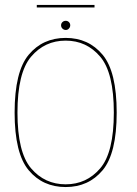

<svg xmlns="http://www.w3.org/2000/svg" viewBox="-20 -751 551 775"><path d="M245 4Q337.5 4 394.2 -63.8Q451 -131.5 451 -296.5Q451 -462 394.2 -530Q337.5 -598 245 -598Q152.5 -598 95.8 -530Q39 -462 39 -296.5Q39 -131.5 95.8 -63.8Q152.5 4 245 4ZM245 -7Q160.5 -7 105.5 -71.5Q50.5 -136 50.5 -296.5Q50.5 -457.5 105.5 -522.2Q160.5 -587 245 -587Q329.5 -587 384.5 -522.2Q439.5 -457.5 439.5 -296.5Q439.5 -136 384.5 -71.5Q329.5 -7 245 -7ZM245.5 -630Q253 -630 258.2 -635.8Q263.5 -641.5 263.5 -649Q263.5 -656.5 258.2 -661.8Q253 -667 245.5 -667Q237.5 -667 232 -661.8Q226.5 -656.5 226.5 -649Q226.5 -641 232.2 -635.5Q238 -630 245.5 -630ZM128.5 -721H361.5V-731H128.5Z"/></svg>

Font: Anybody Thin
Style: Regular
Weight: 100
Designer: Tyler Finck
Foundry: Etcetera Type Company
Version: Version 1.114;gftools[0.9.25]